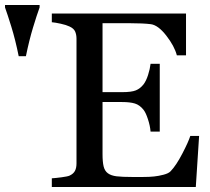

<svg xmlns="http://www.w3.org/2000/svg" viewBox="-20 -747 838 767"><path d="M775.4 -204.1 762.2 0H187V-34.7Q201.7 -35.6 226.1 -38.8Q250.5 -42 257.8 -45.4Q273.4 -52.7 279.5 -64.5Q285.6 -76.2 285.6 -94.2V-592.3Q285.6 -608.4 280.3 -620.8Q274.9 -633.3 257.8 -641.1Q244.6 -647.5 222.4 -652.3Q200.2 -657.2 187 -658.2V-692.9H723.1V-525.9H686.5Q676.8 -563 644.3 -604.7Q611.8 -646.5 582.5 -650.4Q567.4 -652.3 546.4 -653.3Q525.4 -654.3 498.5 -654.3H389.6V-378.9H467.8Q505.4 -378.9 522.7 -386Q540 -393.1 553.2 -409.7Q564 -423.8 571.5 -447.5Q579.1 -471.2 581.5 -492.2H618.2V-221.2H581.5Q579.6 -244.6 571 -270.8Q562.5 -296.9 553.2 -308.6Q538.1 -327.6 518.8 -333.5Q499.5 -339.4 467.8 -339.4H389.6V-131.3Q389.6 -100.1 394 -82Q398.4 -64 411.1 -54.7Q423.8 -45.4 445.8 -42.7Q467.8 -40 508.3 -40Q524.4 -40 550.8 -40Q577.1 -40 595.2 -42Q613.8 -43.9 633.5 -49.1Q653.3 -54.2 661.6 -63Q684.1 -86.4 708.7 -134Q733.4 -181.6 740.2 -204.1ZM138.2 -717.3Q127.4 -688 112.1 -637.5Q96.7 -586.9 83.5 -522.5H54.7Q41.5 -587.9 25.4 -639.9Q9.3 -691.9 0 -717.3V-727.1H138.2Z"/></svg>

Font: UniBurma_GGSerif
Style: Book
Weight: 400
Designer: Victor San Kho Lin (for Burmese only and related typography optimization with it)
Foundry: http://www.unimm.org
Version: 2.0